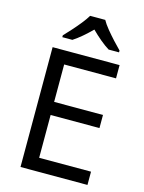

<svg xmlns="http://www.w3.org/2000/svg" viewBox="-137 -1024 830 1105"><g transform="rotate(15 278.0 -472.0)"><path d="M496 0H97V-714H496V-635H187V-412H478V-334H187V-79H496ZM349 -944Q361 -922 383.5 -894.5Q406 -867 430.5 -840.5Q455 -814 474 -795V-784H412Q386 -800 358 -823.5Q330 -847 303 -874Q276 -847 249 -824Q222 -801 196 -784H136V-795Q155 -815 178.5 -841Q202 -867 224 -894.5Q246 -922 259 -944Z"/></g></svg>

Font: Noto Sans Gurmukhi
Style: Regular
Weight: 400
Designer: Jelle Bosma - Monotype Design Team
Foundry: Monotype Imaging Inc.
Version: Version 2.003